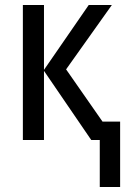

<svg xmlns="http://www.w3.org/2000/svg" viewBox="-20 -557 509 764"><path d="M458 187V-73H388L243 -281L425 -537H333L155 -279V-537H71V0H155V-275L343 0H377V187Z"/></svg>

Font: Noto Sans Display SemiCondensed
Style: Regular
Weight: 400
Width: 4
Designer: Monotype Design team
Foundry: Monotype Imaging Inc.
Version: 1.000